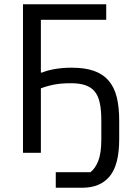

<svg xmlns="http://www.w3.org/2000/svg" viewBox="-20 -718 640 902"><path d="M242 91H405Q428 73 442 37Q456 1 456 -64V-152Q456 -200 449 -233.5Q442 -267 425.5 -287.5Q409 -308 381.5 -317.5Q354 -327 314 -327Q269 -327 236.5 -321Q204 -315 172 -303V0H88V-698H479V-625H172V-377H177Q204 -388 239.5 -394Q275 -400 317 -400Q379 -400 421.5 -385Q464 -370 490.5 -339Q517 -308 528.5 -261.5Q540 -215 540 -152V-64Q540 56 495.5 110Q451 164 367 164H242Z"/></svg>

Font: IBM Plex Mono
Style: Regular
Weight: 400
Monospace: yes
Designer: Mike Abbink, Paul van der Laan, Pieter van Rosmalen
Foundry: Bold Monday
Version: Version 2.3